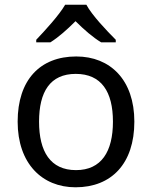

<svg xmlns="http://www.w3.org/2000/svg" viewBox="-20 -786 645 816"><path d="M347 -766H257C231 -721 171 -656 134 -617V-606H194C229 -628 265 -660 301 -696C337 -660 375 -627 410 -606H472V-617C434 -655 371 -721 347 -766ZM551 -269C551 -446 449 -546 304 -546C150 -546 55 -446 55 -269C55 -91 159 10 301 10C454 10 551 -91 551 -269ZM146 -269C146 -396 193 -472 302 -472C411 -472 460 -396 460 -269C460 -142 411 -63 303 -63C194 -63 146 -142 146 -269Z"/></svg>

Font: Noto Sans Mro
Style: Regular
Weight: 400
Designer: Monotype Design Team
Foundry: Monotype Imaging Inc.
Version: Version 2.001